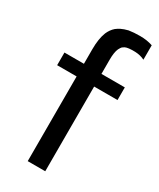

<svg xmlns="http://www.w3.org/2000/svg" viewBox="-188 -793 707 854"><g transform="rotate(30 165.5 -366.0)"><path d="M331 -648Q309 -659 282 -660Q245 -661 231 -654Q224 -650 220.5 -647Q217 -644 210 -631Q201 -611 201 -573V-500H321V-435H201V0H111V-435H11V-500H111V-575Q111 -629 125 -664Q135 -687 152 -702Q161 -709 172 -715Q188 -723 209 -728Q234 -732 266 -732Q302 -732 331 -722Z"/></g></svg>

Font: Mingzat
Style: Regular
Weight: 400
Designer: Jason Glavy (Lepcha), Lorna Priest (Lepcha additions), Walt Agee (Sophia), Victor Gaultney (Sophia)
Foundry: SIL International
Version: Version 0.100